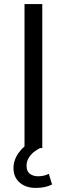

<svg xmlns="http://www.w3.org/2000/svg" viewBox="-20 -725 327 940"><path d="M100 0V-705H187V0ZM155 195Q106 195 76 168.5Q46 142 46 98Q46 58 72.5 21.5Q99 -15 144 -37L176 0Q161 7 145.5 19.5Q130 32 120 49Q110 66 110 86Q110 114 126.5 126Q143 138 166 138Q179 138 192 135.5Q205 133 219 126L235 178Q220 186 200 190.5Q180 195 155 195Z"/></svg>

Font: Nunito Sans 9pt
Style: Regular
Weight: 400
Version: Version 3.101;gftools[0.9.27]